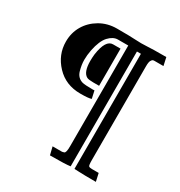

<svg xmlns="http://www.w3.org/2000/svg" viewBox="-157 -684 828 881"><g transform="rotate(30 256.5 -244.0)"><path d="M476.6 84.5Q411.1 84.5 385.3 83Q377 82 361.8 82V-527.8H340.8V80.6Q317.4 84.5 233.4 84.5L223.1 42.5H271.5Q275.9 42.5 283.7 39.6Q292.5 36.6 292.5 2V-531.7H237.8Q212.9 -531.7 189.9 -507.1Q167 -482.4 155.8 -426.8Q150.4 -398.9 150.4 -374.5Q150.4 -348.1 158.9 -318.1Q167.5 -288.1 195.8 -279.3Q209.5 -275.4 252 -275.4Q259.3 -275.9 261.2 -275.9L270 -235.8Q256.3 -230.5 211.9 -230.5Q134.3 -230.5 85 -283Q35.6 -335.4 35.6 -404.8Q35.6 -451.2 57.6 -488.8Q79.6 -526.4 119.6 -549.8Q159.7 -573.2 209.5 -573.2Q283.7 -573.2 309.1 -571.3Q324.7 -570.3 338.4 -570.3Q355 -570.3 369.1 -571.3Q392.6 -573.2 470.2 -573.2L479.5 -530.8H431.6Q427.2 -530.8 423.6 -529.5Q419.9 -528.3 415.3 -520.3Q410.6 -512.2 410.6 -490.2V7.8Q410.6 35.2 415 38.8Q419.4 42.5 431.6 42.5H467.3ZM269 -304.7H238.3Q213.9 -304.7 204.6 -309.1Q176.8 -323.2 176.8 -383.8Q176.8 -399.9 178.7 -418.5Q190.4 -501.5 229.5 -501.5H269Z"/></g></svg>

Font: Quaaykop
Style: Bold
Weight: 700
Designer: Tup Wanders
Foundry: Free font, DO NOT SELL
Version: Version 1.00;July 31, 2023;FontCreator 11.5.0.2430 64-bit